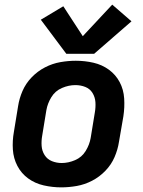

<svg xmlns="http://www.w3.org/2000/svg" viewBox="-20 -800 616 828"><path d="M244 8Q277 8 311 2Q345 -4 377 -20.5Q409 -37 434.5 -63.5Q460 -90 474 -122.5Q488 -155 493 -188L512 -298Q518 -337 515.5 -375.5Q513 -414 496 -446Q479 -478 449.5 -499.5Q420 -521 383 -529.5Q346 -538 307 -538Q274 -538 240 -532Q206 -526 174 -509.5Q142 -493 116.5 -466.5Q91 -440 77 -407.5Q63 -375 58 -342L40 -232Q33 -193 35.5 -155Q38 -117 55 -84.5Q72 -52 101.5 -30.5Q131 -9 168.5 -0.5Q206 8 244 8ZM246 -97Q224 -97 204 -105Q184 -113 172.5 -131Q161 -149 159.5 -171Q158 -193 162 -215L180 -325Q185 -354 201.5 -381Q218 -408 247 -420.5Q276 -433 305 -433Q328 -433 348 -425Q368 -417 379 -399Q390 -381 391.5 -359.5Q393 -338 389 -315L371 -205Q366 -176 349.5 -149Q333 -122 304 -109.5Q275 -97 246 -97ZM266 -568H386L547 -708L464 -780L337 -644L253 -773L156 -715Z"/></svg>

Font: Iosevka Sparkle Oblique
Style: Bold
Weight: 700
Italic angle: -9°
Designer: Belleve Invis
Foundry: Belleve Invis
Version: Version 4.5.0; ttfautohint (v1.8.3)